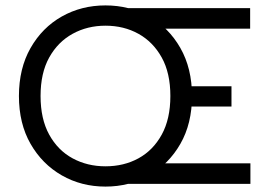

<svg xmlns="http://www.w3.org/2000/svg" viewBox="-20 -680 1006 710"><path d="M906 -76V0H426L522 -76ZM836 -361V-286H675V-361ZM905 -650V-574H542L409 -650ZM370 10Q281 10 208.5 -31.5Q136 -73 93 -148Q50 -223 50 -325Q50 -427 93 -502.5Q136 -578 208.5 -619Q281 -660 370 -660Q459 -660 531.5 -619Q604 -578 647 -502.5Q690 -427 690 -325Q690 -223 647 -148Q604 -73 531.5 -31.5Q459 10 370 10ZM370 -65Q438 -65 492 -94.5Q546 -124 578 -182Q610 -240 610 -325Q610 -410 578 -467.5Q546 -525 492 -555Q438 -585 370 -585Q303 -585 248.5 -555Q194 -525 162 -467.5Q130 -410 130 -325Q130 -240 162 -182Q194 -124 248.5 -94.5Q303 -65 370 -65Z"/></svg>

Font: Syne
Style: Regular
Weight: 400
Designer: Lucas Descroix
Foundry: Bonjour Monde
Version: Version 2.200